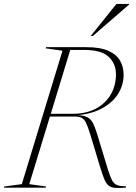

<svg xmlns="http://www.w3.org/2000/svg" viewBox="-63 -955 694 977"><path d="M86 -18 171.5 -6 169.5 0H-43L-41.5 -6L48 -18L255 -697L169.5 -709L171.5 -715H375.5Q447 -715 488.8 -696.2Q530.5 -677.5 548.2 -645.8Q566 -614 566 -574.5Q566 -523.5 539 -479.2Q512 -435 460.2 -405.8Q408.5 -376.5 334 -369Q366 -367.5 383.2 -357.5Q400.5 -347.5 410.5 -327.5Q420.5 -307.5 430.5 -275.5L485.5 -94.5Q497 -57 506.8 -38.2Q516.5 -19.5 532.8 -13.2Q549 -7 579 -7L576.5 0Q543.5 2.5 523.2 1Q503 -0.5 490.5 -10Q478 -19.5 468.8 -41Q459.5 -62.5 448 -100L395.5 -273.5Q383.5 -313 373.8 -331.8Q364 -350.5 350.8 -356.2Q337.5 -362 315 -362H191ZM306.5 -376Q376 -376 425.2 -402.5Q474.5 -429 500.8 -474.5Q527 -520 527 -577Q527 -631 489.8 -666Q452.5 -701 364.5 -701H294.5L195.5 -376ZM398.5 -772 529.5 -935H594V-932L409.5 -772Z"/></svg>

Font: Newsreader Display ExtraLight
Style: Italic
Weight: 275
Italic angle: -17°
Designer: Hugues Gentile
Foundry: Production Type
Version: Version 1.002